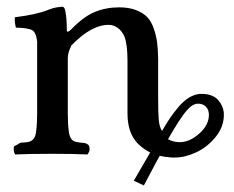

<svg xmlns="http://www.w3.org/2000/svg" viewBox="-20 -463 705 578"><path d="M576.2 -150.9Q559.1 -150.9 540.3 -128.4Q521.5 -106 485.8 -43.9Q499 -36.6 515.1 -35.2H524.9Q553.2 -36.6 581.1 -62Q608.9 -87.4 608.9 -117.2Q608.9 -132.8 599.9 -141.8Q590.8 -150.9 576.2 -150.9ZM363.8 -122.1V-279.8Q363.8 -327.6 355 -352.1Q347.7 -369.1 335 -378.7Q322.3 -388.2 307.1 -388.2Q253.9 -388.2 192.9 -324.2L194.8 -325.2Q184.1 -305.7 184.1 -287.1V-121.1Q184.1 -89.8 187 -68.8Q189.9 -40 208 -36.1Q215.3 -34.2 235.8 -32.2Q247.6 -28.8 249 -21Q250.5 -14.6 249 -7.8Q245.1 0 243.2 2Q203.1 0 138.2 0Q65.9 0 25.9 2Q22.5 -1.5 21.5 -10.5Q20.5 -19.5 22.9 -22.9Q32.7 -27.8 34.2 -28.8Q39.6 -34.2 51.8 -34.2Q69.8 -34.2 78.6 -42.2Q87.4 -50.3 88.9 -68.8Q91.8 -89.8 91.8 -121.1V-337.9Q88.9 -365.2 76.9 -372.1Q64.9 -378.9 27.8 -379.9Q23.4 -397.9 24.9 -411.1Q90.3 -418.9 127 -434.1Q142.6 -439.9 150.9 -440.9L168 -442.9Q173.8 -441.9 175.8 -433.1Q181.2 -412.6 181.2 -370.1Q183.6 -363.8 193.8 -374Q231.4 -413.1 265.4 -427Q299.3 -440.9 338.9 -440.9Q368.2 -440.9 389.6 -432.6Q411.1 -424.3 423.3 -411.4Q435.5 -398.4 442.9 -377.2Q450.2 -356 452.9 -335.4Q455.6 -314.9 456.1 -286.1V-168Q456.1 -121.6 458 -101.1Q460 -80.6 467.8 -68.8Q481.4 -92.3 491.7 -107.4Q502 -122.6 516.8 -140.4Q531.7 -158.2 547.6 -168.2Q563.5 -178.2 580.1 -180.2H594.2Q622.1 -178.2 636.7 -161.9Q651.4 -145.5 653.8 -124V-111.8Q651.9 -77.6 627.4 -48.6Q603 -19.5 570.1 -4.2Q537.1 11.2 506.8 11.2H497.1Q475.6 9.8 460.9 5.9Q451.7 22 434.6 54.7Q417.5 87.4 413.1 95.2L382.8 81.1L432.1 -3.9Q395.5 -22.9 379.6 -51.3Q363.8 -79.6 363.8 -122.1Z"/></svg>

Font: Common Serif Medium
Style: Regular
Weight: 500
Designer: Philipp H. Poll, Khaled Hosny
Foundry: Stefan Peev, Context Ltd.
Version: Version 1.026